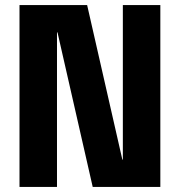

<svg xmlns="http://www.w3.org/2000/svg" viewBox="-20 -729 710 758"><path d="M57 -709V9H205V-601H207L346 9H613V-709H465V-99H463L324 -709Z"/></svg>

Font: Kalas SG
Style: Bold
Weight: 700
Designer: Kalas
Foundry: Kalas
Version: Version 2.000;FEAKit 1.0